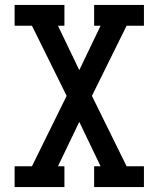

<svg xmlns="http://www.w3.org/2000/svg" viewBox="-20 -755 640 775"><path d="M39 0V-84H109L249 -368L109 -651H39V-735H240V-651H214L300 -472L386 -651H360V-735H561V-651H491L351 -368L491 -84H561V0H360V-84H386L300 -263L214 -84H240V0Z"/></svg>

Font: Iosevka Slab Medium Extended
Style: Regular
Weight: 500
Width: 7
Monospace: yes
Designer: Belleve Invis
Foundry: Belleve Invis
Version: Version 11.1.1; ttfautohint (v1.8.3)